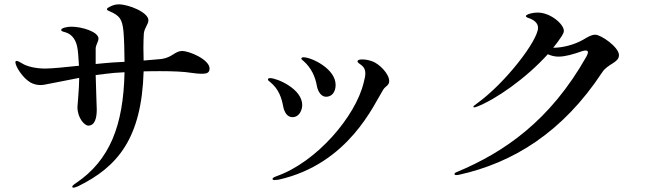

<svg xmlns="http://www.w3.org/2000/svg" viewBox="-20 -798 3040 885"><path d="M819 -563C787 -563 774 -533 724 -526C694 -523 668 -521 642 -519C642 -536 641 -558 641 -578C641 -604 642 -628 643 -644C647 -673 664 -685 664 -705C664 -741 573 -778 527 -778C510 -778 494 -772 481 -764C475 -761 473 -758 473 -755C473 -752 476 -750 483 -747C533 -726 543 -709 549 -655C552 -624 554 -558 554 -513L499 -510C476 -508 449 -506 421 -503V-514V-575C422 -592 434 -607 434 -620C434 -652 356 -675 309 -675C290 -675 262 -669 262 -660C262 -654 271 -652 282 -649C316 -639 331 -608 336 -581C339 -569 342 -535 344 -495C279 -488 218 -482 188 -482C141 -482 103 -493 85 -504C72 -511 64 -517 57 -517C54 -517 51 -517 51 -511C51 -493 83 -440 120 -418C135 -410 150 -406 166 -406C179 -406 193 -409 207 -412C236 -417 286 -428 345 -439V-436C345 -392 337 -312 337 -305C337 -253 370 -219 387 -219C419 -219 426 -258 426 -293C426 -305 423 -369 421 -452C450 -456 478 -459 506 -462L554 -465C549 -220 486 -59 330 46C318 54 313 59 313 63C313 66 315 67 320 67C323 67 326 66 330 64C334 63 336 62 339 61C523 -29 633 -161 642 -469C672 -470 699 -470 718 -470C775 -470 828 -468 864 -462C884 -459 898 -458 909 -458C931 -458 946 -461 946 -482C946 -523 854 -563 819 -563Z M1483 -352C1510 -352 1527 -374 1527 -407C1527 -481 1416 -534 1379 -534C1374 -534 1369 -532 1369 -528C1369 -525 1374 -520 1380 -516C1414 -485 1433 -447 1441 -400C1446 -375 1461 -352 1483 -352ZM1247 32C1251 32 1258 31 1265 30C1589 -43 1705 -320 1746 -384C1756 -401 1774 -404 1774 -424C1774 -459 1727 -504 1697 -515C1673 -524 1657 -524 1647 -524C1636 -524 1628 -521 1628 -515C1628 -509 1637 -505 1648 -496C1659 -487 1664 -475 1664 -460C1664 -446 1660 -432 1656 -416C1619 -262 1440 -51 1255 14C1241 19 1236 23 1236 27C1236 30 1240 32 1247 32ZM1328 -258C1360 -258 1373 -291 1373 -314C1373 -389 1256 -438 1225 -438C1218 -438 1215 -435 1215 -432C1215 -428 1219 -424 1225 -420C1265 -388 1278 -346 1285 -309C1290 -282 1303 -258 1328 -258Z M2724 -638C2706 -638 2692 -629 2668 -615C2626 -591 2572 -578 2533 -578H2530C2544 -595 2557 -613 2569 -631C2575 -641 2579 -648 2579 -656C2579 -687 2517 -740 2459 -740C2443 -740 2428 -737 2416 -733C2409 -730 2404 -727 2404 -724C2404 -721 2407 -718 2416 -715C2441 -707 2460 -692 2460 -670C2460 -612 2310 -415 2177 -320C2166 -312 2162 -309 2162 -306C2162 -304 2164 -303 2166 -303C2169 -303 2174 -305 2180 -307C2263 -339 2403 -435 2505 -548C2521 -541 2537 -537 2554 -537C2585 -537 2620 -547 2666 -563C2673 -565 2676 -565 2680 -565C2686 -565 2690 -563 2690 -557C2690 -553 2688 -547 2684 -539C2515 -239 2302 -96 2088 -6C2079 -3 2075 0 2075 4C2075 7 2077 9 2083 9C2086 9 2088 9 2094 8C2344 -47 2573 -187 2756 -465C2782 -505 2833 -508 2833 -544C2833 -581 2750 -638 2724 -638Z"/></svg>

Font: Shippori Mincho OTF SemiBold
Style: Regular
Weight: 600
Designer: FONTDASU
Foundry: FONTDASU / Google Inc. / but / Adobe
Version: Version 3.300;hotconv 1.0.109;makeotfexe 2.5.65596